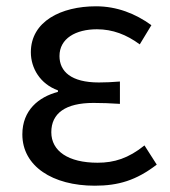

<svg xmlns="http://www.w3.org/2000/svg" viewBox="-20 -577 541 610"><path d="M281 13C356 13 413 -4 478 -54L439 -115C388 -74 343 -60 290 -60C197 -60 143 -97 143 -157C143 -217 188 -250 277 -250C304 -250 330 -249 361 -247V-318C335 -316 315 -315 294 -315C206 -315 169 -350 169 -399C169 -455 221 -484 288 -484C338 -484 382 -467 424 -436L461 -497C410 -534 351 -557 285 -557C174 -557 78 -509 78 -411C78 -360 108 -310 164 -290V-285C103 -269 51 -227 51 -150C51 -49 147 13 281 13Z"/></svg>

Font: Noto Sans CJK KR Regular
Style: Regular
Weight: 400
Designer: Ryoko NISHIZUKA (kana & ideographs); Paul D. Hunt (Latin, Greek & Cyrillic); Wenlong ZHANG (bopomofo); Sandoll Communica
Foundry: Adobe Systems Incorporated
Version: Version 1.004;PS 1.004;hotconv 1.0.82;makeotf.lib2.5.63406